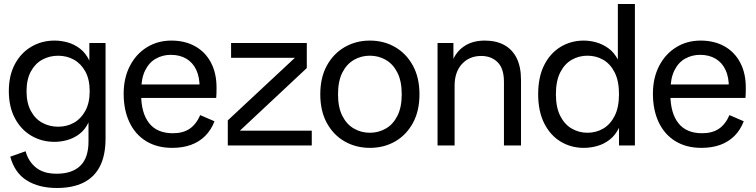

<svg xmlns="http://www.w3.org/2000/svg" viewBox="-20 -725 3766 957"><path d="M263.7 212Q173.5 212 113.2 174.1Q52.9 136.3 31.2 55.9L107.6 28.9Q121.4 79.9 159.5 110.4Q197.5 140.9 262.2 140.9Q339.3 140.9 380.2 101.4Q421.1 61.9 421.1 -19.7V-114.7Q403.8 -78.2 376 -57.2Q348.3 -36.1 315.9 -27.1Q283.5 -18 251.5 -18Q187.7 -18 135.9 -48.6Q84.1 -79.2 54 -136.2Q24 -193.1 24 -270.7Q24 -348.6 54 -405Q84.1 -461.4 135.9 -492Q187.7 -522.7 251.5 -522.7Q284.3 -522.7 317.2 -513.6Q350.1 -504.5 378.6 -482.7Q407.1 -460.8 425.4 -423.3V-510.7H506.1V-35.4Q506.1 49.2 478.1 103.9Q450 158.6 396 185.3Q342 212 263.7 212ZM269.7 -93.4Q313.2 -93.4 348.5 -113.2Q383.8 -133 405.4 -172.6Q427 -212.3 427 -270.7Q427 -329.4 405.4 -368.6Q383.8 -407.8 348.5 -427.5Q313.2 -447.2 269.7 -447.2Q226.3 -447.2 190.5 -427.5Q154.6 -407.8 133.5 -368.2Q112.3 -328.6 112.3 -269.9Q112.3 -212.3 133.5 -172.6Q154.6 -133 190.5 -113.2Q226.3 -93.4 269.7 -93.4Z M838 12Q762.9 12 708.5 -21.3Q654 -54.7 625.2 -115.7Q596.4 -176.7 596.4 -257.6Q596.4 -336.6 627.4 -396.4Q658.3 -456.1 712.2 -489.4Q766 -522.7 834.4 -522.7Q901.9 -522.7 952.6 -494.4Q1003.3 -466.1 1031.3 -413.4Q1059.3 -360.7 1059.3 -288.1Q1059.3 -273.3 1059 -259.4Q1058.7 -245.5 1057.6 -236.8H645.9V-303.9H1006.8L974.8 -286.4Q975.7 -339.2 958.5 -376.2Q941.3 -413.1 908.7 -432.4Q876.1 -451.7 831.7 -451.7Q791 -451.7 757 -432.7Q723 -413.8 703.3 -373.6Q683.5 -333.4 683.5 -269.4V-254.4Q683.5 -161.9 723.1 -111.4Q762.6 -60.9 841.8 -60.9Q891.8 -60.9 924.8 -82.9Q957.7 -105 978 -151.3L1049.1 -120.5Q1032 -76.2 1002 -46.7Q971.9 -17.2 931 -2.6Q890.1 12 838 12Z M1115.4 0V-125L1449.9 -437H1131.8V-510.7H1509.2V-385.8L1175.6 -73.6H1534V0Z M1823.6 12Q1754.5 12 1698.2 -19.9Q1642 -51.9 1609.2 -111.8Q1576.4 -171.7 1576.4 -254.9Q1576.4 -338.3 1609.2 -398.1Q1642 -458 1698.2 -490.3Q1754.5 -522.7 1823.6 -522.7Q1893.6 -522.7 1949.4 -490.3Q2005.2 -458 2038 -398.1Q2070.8 -338.3 2070.8 -254.9Q2070.8 -171.7 2038 -111.8Q2005.2 -51.9 1949.4 -19.9Q1893.6 12 1823.6 12ZM1823.6 -63.3Q1867 -63.3 1903.1 -84.2Q1939.3 -105 1960.8 -147.6Q1982.4 -190.1 1982.4 -254.9Q1982.4 -320.5 1960.8 -363.1Q1939.3 -405.6 1903.1 -426.5Q1867 -447.4 1823.6 -447.4Q1780.2 -447.4 1744 -426.5Q1707.8 -405.6 1686.3 -363.1Q1664.8 -320.5 1664.8 -254.9Q1664.8 -190.1 1686.3 -147.6Q1707.8 -105 1744 -84.2Q1780.2 -63.3 1823.6 -63.3Z M2491.9 0V-317Q2491.9 -383.6 2460.3 -414.9Q2428.8 -446.1 2378.7 -446.1Q2319.4 -446.1 2282.6 -406.1Q2245.9 -366.1 2245.9 -298V0H2160.9V-510.7H2240V-432Q2260.5 -474.8 2300.2 -498.7Q2340 -522.7 2397 -522.7Q2452.6 -522.7 2492.8 -501Q2533 -479.3 2555 -435.8Q2576.9 -392.2 2576.9 -326.4V0Z M2889.8 12Q2826.3 12 2774.5 -19.2Q2722.8 -50.4 2692.6 -110.3Q2662.4 -170.3 2662.4 -255.6Q2662.4 -340.9 2692.4 -400.5Q2722.4 -460.1 2774.2 -491.4Q2826 -522.7 2889.8 -522.7Q2920 -522.7 2951.5 -514Q2983.1 -505.3 3011.7 -485Q3040.3 -464.7 3059.6 -428.5V-705H3144.6V0H3065.3V-87.9Q3047 -50.3 3018.2 -28.3Q2989.4 -6.3 2956.2 2.8Q2923 12 2889.8 12ZM2908 -63.3Q2951.5 -63.3 2986.9 -84.2Q3022.3 -105 3043.8 -147.6Q3065.3 -190.1 3065.3 -255.7Q3065.3 -321.3 3043.8 -363.9Q3022.3 -406.4 2986.9 -426.9Q2951.5 -447.4 2908 -447.4Q2865.4 -447.4 2829.6 -426.9Q2793.8 -406.4 2772.3 -363.9Q2750.8 -321.3 2750.8 -255.7Q2750.8 -190.1 2772.3 -147.6Q2793.8 -105 2829.6 -84.2Q2865.4 -63.3 2908 -63.3Z M3476 12Q3400.9 12 3346.5 -21.3Q3292 -54.7 3263.2 -115.7Q3234.4 -176.7 3234.4 -257.6Q3234.4 -336.6 3265.4 -396.4Q3296.3 -456.1 3350.2 -489.4Q3404 -522.7 3472.4 -522.7Q3539.9 -522.7 3590.6 -494.4Q3641.3 -466.1 3669.3 -413.4Q3697.3 -360.7 3697.3 -288.1Q3697.3 -273.3 3697 -259.4Q3696.7 -245.5 3695.6 -236.8H3283.9V-303.9H3644.8L3612.8 -286.4Q3613.7 -339.2 3596.5 -376.2Q3579.3 -413.1 3546.7 -432.4Q3514.1 -451.7 3469.7 -451.7Q3429 -451.7 3395 -432.7Q3361 -413.8 3341.3 -373.6Q3321.5 -333.4 3321.5 -269.4V-254.4Q3321.5 -161.9 3361.1 -111.4Q3400.6 -60.9 3479.8 -60.9Q3529.8 -60.9 3562.8 -82.9Q3595.7 -105 3616 -151.3L3687.1 -120.5Q3670 -76.2 3640 -46.7Q3609.9 -17.2 3569 -2.6Q3528.1 12 3476 12Z"/></svg>

Font: TikTok Sans Light
Style: Regular
Weight: 300
Version: Version 4.000